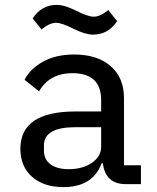

<svg xmlns="http://www.w3.org/2000/svg" viewBox="-20 -750 640 782"><path d="M359 -609Q327 -609 279 -633Q232 -657 208 -657Q182 -657 149 -630L113 -675Q149 -730 211 -730Q243 -730 291 -706Q338 -682 362 -682Q388 -682 421 -709L457 -664Q421 -609 359 -609ZM554 0H493Q409 0 399 -85H394Q358 12 238 12Q158 12 110.5 -30Q63 -72 63 -144Q63 -296 287 -296H392V-342Q392 -452 275 -452Q182 -452 139 -378L80 -425Q102 -469 154.5 -498.5Q207 -528 282 -528Q376 -528 430.5 -481Q485 -434 485 -350V-77H554ZM260 -61Q317 -61 354.5 -87Q392 -113 392 -152V-232H288Q159 -232 159 -158V-137Q159 -100 186 -80.5Q213 -61 260 -61Z"/></svg>

Font: IBM Plex Mono Text
Style: Regular
Weight: 450
Designer: Mike Abbink, Paul van der Laan, Pieter van Rosmalen
Foundry: Bold Monday
Version: Version 2.000